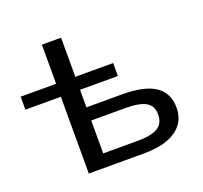

<svg xmlns="http://www.w3.org/2000/svg" viewBox="-122 -846 1042 987"><g transform="rotate(-20 399.0 -352.5)"><path d="M202 0V-420H8V-491H202V-705H307V-491H514V-420H307V-324H502Q625 -324 683.5 -284Q742 -244 742 -164Q742 -113 714.5 -76Q687 -39 634 -19.5Q581 0 503 0ZM307 -72H495Q571 -72 606 -93.5Q641 -115 641 -164Q641 -211 606 -231.5Q571 -252 495 -252H307Z"/></g></svg>

Font: Nunito Sans 10pt Expanded Medium
Style: Regular
Weight: 500
Width: 7
Designer: Vernon Adams
Foundry: Vernon Adams
Version: Version 3.101;gftools[0.9.27]